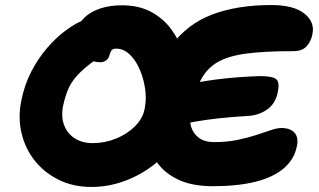

<svg xmlns="http://www.w3.org/2000/svg" viewBox="-20 -732 1267 762"><path d="M343 10Q272 10 215 -17.5Q158 -45 119.5 -92.5Q81 -140 66 -201.5Q51 -263 64 -330Q77 -396 104.5 -448.5Q132 -501 166.5 -541Q201 -581 236 -607.5Q271 -634 301 -647.5Q331 -661 349 -661Q380 -661 393 -651.5Q406 -642 415 -625Q424 -610 424.5 -589.5Q425 -569 417 -549Q409 -529 391 -517Q333 -478 301 -447.5Q269 -417 254 -385.5Q239 -354 230 -310Q222 -267 235 -234Q248 -201 277.5 -182.5Q307 -164 348 -164Q396 -164 440.5 -182Q485 -200 516 -231Q547 -262 554 -300Q562 -338 556 -379.5Q550 -421 534 -457.5Q518 -494 494 -516.5Q470 -539 441 -539Q428 -539 423 -532.5Q418 -526 415 -515Q412 -500 401.5 -492.5Q391 -485 379 -485Q350 -485 326 -499.5Q302 -514 290.5 -542.5Q279 -571 287 -613Q293 -641 316 -663Q339 -685 377 -698Q415 -711 464 -711Q530 -711 578.5 -685.5Q627 -660 659.5 -616Q692 -572 709.5 -516.5Q727 -461 729.5 -400Q732 -339 720 -280Q707 -217 671 -164Q635 -111 582.5 -72Q530 -33 468.5 -11.5Q407 10 343 10ZM683 -235Q659 -230 648.5 -241Q638 -252 637 -274Q636 -296 641 -322Q647 -348 670 -368.5Q693 -389 721 -396Q747 -402 775.5 -407Q804 -412 838 -416.5Q872 -421 914 -424.5Q956 -428 1009 -430Q1062 -430 1076.5 -417.5Q1091 -405 1082 -364Q1073 -321 1041 -298Q1009 -275 966 -272Q899 -268 849 -262.5Q799 -257 759 -250Q719 -243 683 -235ZM825 7Q742 7 686.5 -19.5Q631 -46 600.5 -91.5Q570 -137 562 -194.5Q554 -252 566 -313Q596 -463 659.5 -550Q723 -637 822.5 -674.5Q922 -712 1056 -712Q1145 -712 1187.5 -678.5Q1230 -645 1220 -597Q1215 -569 1197.5 -549Q1180 -529 1144 -529Q1031 -529 958.5 -519.5Q886 -510 843 -485Q800 -460 776 -413Q752 -366 737 -291Q730 -257 738.5 -229Q747 -201 770 -184.5Q793 -168 830 -168Q880 -168 921.5 -176.5Q963 -185 996.5 -196Q1030 -207 1055 -215.5Q1080 -224 1097 -224Q1132 -224 1149 -205Q1166 -186 1158 -151Q1148 -100 1107 -64.5Q1066 -29 995 -11Q924 7 825 7Z"/></svg>

Font: Shantell Sans ExtraBold
Style: Italic
Weight: 800
Italic angle: -11°
Designer: Stephen Nixon, Anya Danilova, Shantell Martin
Foundry: Arrow Type
Version: Version 1.011;[c5ecc13dd]